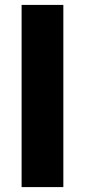

<svg xmlns="http://www.w3.org/2000/svg" viewBox="-20 -762 351 782"><path d="M68 -742V0H238V-742Z"/></svg>

Font: 18Franklin
Style: Bold
Weight: 700
Designer: Pablo Impallari, Rodrigo Fuenzalida (Modified by Dan O. Williams)
Version: Version 0.025;PS 000.025;hotconv 1.0.88;makeotf.lib2.5.64775